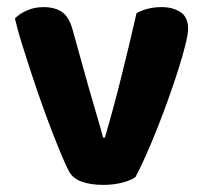

<svg xmlns="http://www.w3.org/2000/svg" viewBox="-20 -511 575 540"><path d="M435 -491Q466 -491 487.5 -477Q509 -463 509 -430Q509 -415 501.5 -385Q494 -355 482 -317Q470 -279 454.5 -235.5Q439 -192 422.5 -150.5Q406 -109 390 -73Q374 -37 361 -13Q349 -4 324.5 2.5Q300 9 270 9Q235 9 210 0Q185 -9 174 -29Q165 -46 152.5 -76Q140 -106 125.5 -143.5Q111 -181 96 -223.5Q81 -266 67 -308.5Q53 -351 41 -389.5Q29 -428 22 -459Q34 -472 55.5 -481.5Q77 -491 102 -491Q134 -491 154 -477.5Q174 -464 184 -428L228 -270Q240 -228 252 -187.5Q264 -147 270 -124H275Q298 -202 321 -294Q344 -386 364 -474Q395 -491 435 -491Z"/></svg>

Font: Baloo Bhai 2
Style: Bold
Weight: 700
Designer: Supriya Tembe, Noopur Datye and Ek Type
Foundry: Ek Type
Version: Version 1.640;PS 1.000;hotconv 16.6.51;makeotf.lib2.5.65220;